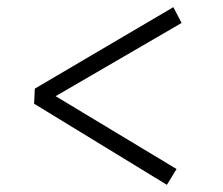

<svg xmlns="http://www.w3.org/2000/svg" viewBox="-20 -552 622 535"><path d="M445 -37 75 -263 77 -305 463 -532 486 -488 135 -284 472 -81Z"/></svg>

Font: Literata 12pt Light
Style: Italic
Weight: 300
Italic angle: -2°
Designer: Latin by Veronika Burian and Jose Scaglione. Greek by Irene Vlachou. Cyrillic by Vera Evstafieva
Foundry: TypeTogether
Version: Version 3.002